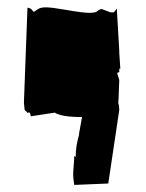

<svg xmlns="http://www.w3.org/2000/svg" viewBox="-20 -364 401 529"><path d="M308.6 -143.6 306.6 -91.3 305.7 -81.1Q308.6 -72.3 308.6 -61L278.3 141.6L184.6 145.5Q181.6 127 181.6 117.9Q181.6 108.9 183.1 91.6Q184.6 74.2 184.6 65.9L188.5 68.4Q188.5 38.1 198.2 5.9L197.3 6.8L206.1 -41.5Q149.4 -41.5 130.9 -53.7L64.5 -43.5Q64.5 -52.2 59.6 -54.7L56.6 -52.7L47.9 -61Q47.9 -61 45.9 -81.1L55.7 -342.8Q64.9 -342.8 72.3 -331.5Q75.2 -331.5 82.8 -337.6Q90.3 -343.8 106.2 -343.8Q122.1 -343.8 165.5 -336.2Q209 -328.6 226.3 -328.6Q243.7 -328.6 248.8 -333.7Q253.9 -338.9 260.7 -338.9L284.2 -330.1H293.9L301.8 -340.3L308.6 -224.6V-218.3L311.5 -174.8H308.6V-165.5L302.7 -163.1Z"/></svg>

Font: Butcherman Caps
Style: Regular
Weight: 400
Version: Version 001.003